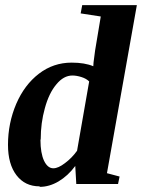

<svg xmlns="http://www.w3.org/2000/svg" viewBox="-20 -715 551 745"><path d="M135 10 133 8Q77 8 44 -35Q11 -78 11 -153Q11 -237 43 -312Q75 -386 131 -429Q187 -472 258 -472Q309 -472 342 -458L343 -473L349 -519L371 -651L293 -663L299 -695H511L395 -43L444 -30L438 -1H276L272 -71Q244 -33 207 -11Q171 10 135 10ZM138 -175 137 -172Q137 -121 151 -91Q165 -62 187 -62Q206 -62 232 -82Q259 -102 279 -130L326 -399Q315 -410 296 -416Q277 -422 261 -422Q227 -422 199 -388Q170 -354 154 -295Q138 -238 138 -175Z"/></svg>

Font: Libra Serif Modern
Style: Bold Italic
Weight: 700
Italic angle: -12°
Designer: Stefan Peev, Context Ltd
Foundry: Stefan Peev, Context Ltd
Version: Version 1.000